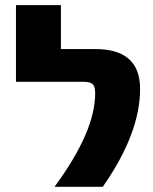

<svg xmlns="http://www.w3.org/2000/svg" viewBox="-20 -712 585 734"><path d="M188.5 2Q344.7 -210 343.8 -356.4Q343.8 -381.8 334 -390.6Q324.2 -399.4 297.9 -399.4H41V-692.4H212.9V-524.4H344.7Q515.6 -524.4 515.6 -372.1Q515.6 -202.1 373 2Z"/></svg>

Font: Gen Shin Gothic Heavy
Style: Bold
Weight: 900
Designer: [Source Han Sans]
Ryoko NISHIZUKA  (kana & ideographs); Paul D. Hunt (Latin, Greek & Cyrillic); Wenlong ZHANG  (bopomofo
Version: Version 1.002.20150607